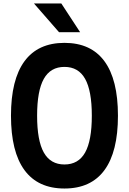

<svg xmlns="http://www.w3.org/2000/svg" viewBox="-20 -1064 740 1102"><path d="M350 18Q198 18 120.5 -87.5Q43 -193 43 -400Q43 -607 120.5 -712.5Q198 -818 350 -818Q502 -818 579.5 -712.5Q657 -607 657 -400Q657 -193 579.5 -87.5Q502 18 350 18ZM350 -120Q430 -120 468.5 -188.5Q507 -257 507 -400Q507 -543 468.5 -611.5Q430 -680 350 -680Q270 -680 231.5 -611.5Q193 -543 193 -400Q193 -257 231.5 -188.5Q270 -120 350 -120ZM440 -879H319L175 -1044H332Z"/></svg>

Font: Martian Mono SemiExpanded SemiBold
Style: Regular
Weight: 600
Monospace: yes
Version: Version 0.930